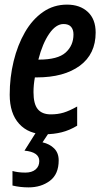

<svg xmlns="http://www.w3.org/2000/svg" viewBox="-20 -571 447 831"><path d="M175 10Q104 10 63 -35Q22 -80 22 -161Q22 -236 39 -306Q56 -376 88 -431.5Q120 -487 166 -519Q212 -551 270 -551Q326 -551 360 -519.5Q394 -488 394 -430Q394 -337 325.5 -286.5Q257 -236 139 -236H131Q125 -204 125 -172Q125 -121 143.5 -98.5Q162 -76 200 -76Q230 -76 255 -83.5Q280 -91 314 -110V-27Q281 -7 247 1.5Q213 10 175 10ZM149 -313Q230 -313 264 -343.5Q298 -374 298 -422Q298 -443 287.5 -455Q277 -467 255 -467Q222 -467 193 -425Q164 -383 146 -313ZM104 240Q85 240 68 238Q51 236 34 232V169Q44 172 58 174Q72 176 90 176Q118 176 134 162.5Q150 149 150 126Q150 87 86 81L137 0H194L164 45Q195 52 214.5 71.5Q234 91 234 123Q234 183 196 211.5Q158 240 104 240Z"/></svg>

Font: Noto Sans ExtraCondensed SemiBold
Style: Italic
Weight: 600
Width: 2
Italic angle: -12°
Designer: Monotype Design Team
Foundry: Monotype Imaging Inc.
Version: Version 2.013; ttfautohint (v1.8.4.7-5d5b)